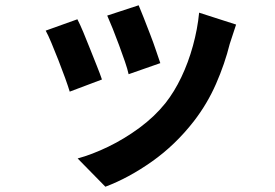

<svg xmlns="http://www.w3.org/2000/svg" viewBox="-20 -614 1040 727"><path d="M505 -594Q512 -578 523.5 -548.5Q535 -519 548 -485.5Q561 -452 571 -422Q581 -392 587 -375L467 -333Q463 -352 453 -381Q443 -410 431 -442.5Q419 -475 407 -505Q395 -535 386 -555ZM874 -521Q866 -497 860.5 -480Q855 -463 850 -448Q831 -372 798 -296.5Q765 -221 714 -155Q644 -65 555.5 -2.5Q467 60 379 93L274 -14Q329 -29 390 -58.5Q451 -88 508 -130Q565 -172 606 -223Q640 -266 666.5 -321.5Q693 -377 710.5 -440.5Q728 -504 734 -566ZM273 -541Q283 -522 295.5 -492Q308 -462 321 -429Q334 -396 346.5 -365Q359 -334 366 -313L244 -267Q238 -287 226.5 -319Q215 -351 201 -386.5Q187 -422 174.5 -452Q162 -482 153 -498Z"/></svg>

Font: Noto Sans SC
Style: Bold
Weight: 700
Designer: Ryoko NISHIZUKA  (kana, bopomofo & ideographs); Paul D. Hunt (Latin, Greek & Cyrillic); Sandoll Communications , Soo-you
Foundry: Adobe
Version: Version 2.004-H2;hotconv 1.0.118;makeotfexe 2.5.65603